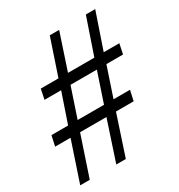

<svg xmlns="http://www.w3.org/2000/svg" viewBox="-176 -842 896 959"><g transform="rotate(-30 272.5 -362.5)"><path d="M271 0H216L292 -230H140L63 0H8L85 -230H-4L9 -289H105L163 -459H67L79 -517H181L251 -725H305L236 -517H388L459 -725H513L442 -517H532L520 -459H424L367 -289H462L449 -230H347ZM312 -289 369 -459H217L160 -289Z"/></g></svg>

Font: l_WÎeÑOS 300W
Style: Regular
Weight: 300
Designer: R?O
Version: Version 2.00 June 21, 2023